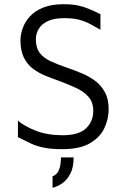

<svg xmlns="http://www.w3.org/2000/svg" viewBox="-20 -697 595 910"><path d="M274 10Q224 10 189 3Q154 -4 126 -17Q98 -30 65 -47V-125Q97 -98 151 -77Q205 -56 277 -56Q353 -56 387.5 -88.5Q422 -121 422 -171Q422 -213 399 -238.5Q376 -264 340 -280.5Q304 -297 264 -312Q230 -324 196.5 -337.5Q163 -351 136 -371.5Q109 -392 93 -424.5Q77 -457 77 -506Q77 -533 87.5 -563Q98 -593 121.5 -619Q145 -645 184.5 -661Q224 -677 281 -677Q320 -677 347.5 -671.5Q375 -666 400 -655.5Q425 -645 456 -630V-556Q430 -571 406.5 -583.5Q383 -596 354.5 -603.5Q326 -611 285 -611Q236 -611 206.5 -597Q177 -583 163.5 -560Q150 -537 150 -511Q150 -470 168.5 -446Q187 -422 220.5 -406.5Q254 -391 298 -376Q333 -364 368 -349.5Q403 -335 431.5 -313.5Q460 -292 477.5 -259.5Q495 -227 495 -179Q495 -134 475 -90.5Q455 -47 407 -18.5Q359 10 274 10ZM229 193V139Q248 131 256 115.5Q264 100 266.5 81.5Q269 63 269 49H329Q329 97 313 127Q297 157 274 172.5Q251 188 229 193Z"/></svg>

Font: Maven Pro
Style: Regular
Weight: 400
Designer: Joe Prince
Foundry: Joe Prince
Version: Version 2.103